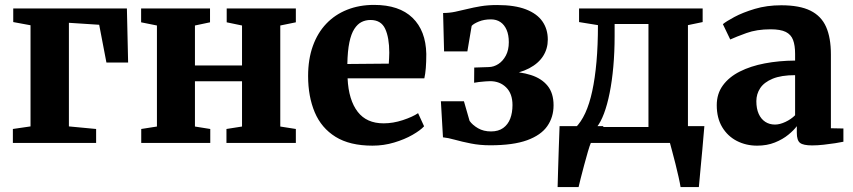

<svg xmlns="http://www.w3.org/2000/svg" viewBox="-20 -583 3478 783"><path d="M32.5 0V-57L104.5 -67.5V-480L34 -493V-548.5H497.5L502.5 -328H414L384.5 -482L261 -490V-67.5L372 -57V0Z M556 0V-57L620 -67V-479L555.5 -492V-548.5H836.5V-492L775 -479V-316H967V-479L904.5 -492V-548.5H1186.5V-492L1123 -479V-67L1186.5 -57V0H903.5V-57L967 -67V-251.5H775V-67L837.5 -57V0Z M1499 11Q1406.5 11 1348.5 -25Q1290.5 -61 1263.5 -125.2Q1236.5 -189.5 1236.5 -273Q1236.5 -341.5 1255.8 -395.2Q1275 -449 1310.5 -486.2Q1346 -523.5 1395.5 -543.2Q1445 -563 1505.5 -563Q1608 -563 1662.2 -510.5Q1716.5 -458 1718.5 -363Q1718.5 -330 1716.5 -305.5Q1714.5 -281 1710.5 -263.5H1397.5Q1399.5 -219 1410 -184.8Q1420.5 -150.5 1438.8 -127Q1457 -103.5 1483.2 -91.8Q1509.5 -80 1544.5 -80Q1583 -80 1623 -93.2Q1663 -106.5 1685 -121.5L1709.5 -68Q1694.5 -51.5 1662.2 -33Q1630 -14.5 1587.5 -1.8Q1545 11 1499 11ZM1396.5 -322 1565.5 -323.5Q1566 -334.5 1566.8 -345.8Q1567.5 -357 1567.5 -368Q1567.5 -429.5 1550.8 -465.5Q1534 -501.5 1491 -501.5Q1471 -501.5 1454.5 -493.2Q1438 -485 1425 -465Q1412 -445 1404.8 -410.2Q1397.5 -375.5 1396.5 -322Z M1979 9.5Q1937 9.5 1900.5 2.2Q1864 -5 1835.5 -13Q1807 -21 1786.5 -23L1778 -170H1872L1895 -90Q1907 -73 1929.5 -60Q1952 -47 1982.5 -47Q2012.5 -47 2032 -61Q2051.5 -75 2060.8 -99.2Q2070 -123.5 2070 -154.5Q2070 -201 2044.2 -226.5Q2018.5 -252 1978.5 -252Q1972 -252 1958.8 -251Q1945.5 -250 1932.8 -248.5Q1920 -247 1913.5 -245.5L1914 -307.5L1973.5 -309.5Q1994 -310 2012.5 -322Q2031 -334 2043 -356.5Q2055 -379 2055 -411Q2055 -440.5 2046 -461.2Q2037 -482 2020.8 -493Q2004.5 -504 1982 -504Q1954 -504 1932.8 -495.2Q1911.5 -486.5 1903.5 -477.5L1886 -373.5H1791L1787 -530Q1812.5 -530 1836.2 -535Q1860 -540 1885.2 -546.2Q1910.5 -552.5 1940.2 -557.5Q1970 -562.5 2007.5 -562.5Q2079 -562.5 2124.8 -544.8Q2170.5 -527 2192.2 -495.5Q2214 -464 2214 -421.5Q2214 -384.5 2195 -354.5Q2176 -324.5 2138 -304.5Q2100 -284.5 2043 -277L2044 -291.5Q2101.5 -291 2145.2 -277Q2189 -263 2213.2 -233Q2237.5 -203 2237.5 -153.5Q2237.5 -105.5 2212 -68.8Q2186.5 -32 2129.8 -11.2Q2073 9.5 1979 9.5Z M2302.5 0V-61L2326 -61.5Q2349.5 -84.5 2366.8 -122Q2384 -159.5 2395.2 -211.5Q2406.5 -263.5 2412.5 -330.8Q2418.5 -398 2418.5 -480.5L2341.5 -493V-548.5H2845.5V-493L2785.5 -480.5V0ZM2414 -65H2624.5V-485H2486.5V-437Q2486.5 -370 2481.2 -311.2Q2476 -252.5 2466.2 -204Q2456.5 -155.5 2443.2 -120.2Q2430 -85 2414 -65ZM2254 180Q2255 150.5 2256 109Q2257 67.5 2258.8 21.2Q2260.5 -25 2262 -68.5H2441.5L2390 -1.5Q2385 10 2377.5 35.5Q2370 61 2362.2 90.5Q2354.5 120 2348 144.8Q2341.5 169.5 2339.5 180ZM2755.5 180Q2753 164 2747.2 138.2Q2741.5 112.5 2734.5 84.8Q2727.5 57 2721.2 33.8Q2715 10.5 2712 -0.5L2677.5 -68.5H2852.5Q2851 -54 2849 -28.5Q2847 -3 2844.2 27.5Q2841.5 58 2838.5 88Q2835.5 118 2833.5 142.5Q2831.5 167 2830 180Z M3067.5 11Q3022.5 11 2985 -8.2Q2947.5 -27.5 2925.2 -64.5Q2903 -101.5 2903 -154Q2903 -200.5 2928 -234.8Q2953 -269 2997 -291.2Q3041 -313.5 3098.8 -324.5Q3156.5 -335.5 3222.5 -336V-363.5Q3222.5 -398 3214.2 -420Q3206 -442 3184.5 -452.8Q3163 -463.5 3122.5 -463.5Q3066 -463.5 3024 -448.2Q2982 -433 2958 -422L2928 -484.5Q2941 -495.5 2975 -513.8Q3009 -532 3058.2 -546.8Q3107.5 -561.5 3166 -561.5Q3241 -561.5 3285.2 -539.5Q3329.5 -517.5 3349 -473.2Q3368.5 -429 3368.5 -361V-60L3419.5 -59V-5Q3408 -2.5 3386 1Q3364 4.5 3338.8 7.2Q3313.5 10 3292 10Q3256 10 3242.8 -0.2Q3229.5 -10.5 3229.5 -41.5V-68.5Q3218 -52.5 3195.2 -33.8Q3172.5 -15 3140.2 -2Q3108 11 3067.5 11ZM3140.5 -75Q3160 -75 3183 -85.8Q3206 -96.5 3222.5 -113V-276.5Q3166 -276.5 3131 -262Q3096 -247.5 3080.2 -223.5Q3064.5 -199.5 3064.5 -170.5Q3064.5 -140 3074 -118.8Q3083.5 -97.5 3100.8 -86.2Q3118 -75 3140.5 -75Z"/></svg>

Font: Merriweather 36pt ExtraBold
Style: Regular
Weight: 800
Designer: Eben Sorkin
Foundry: Eben Sorkin
Version: Version 2.100